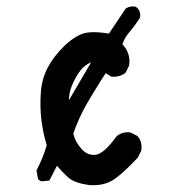

<svg xmlns="http://www.w3.org/2000/svg" viewBox="-20 -567 540 586"><path d="M252.9 -2Q208.5 -8.3 189.9 -23.9Q174.8 -37.1 153.8 -61L132.3 -19L130.9 -16.1L127.4 -15.6L107.9 -13.7H106L104 -14.6L98.1 -18.6L96.2 -20L95.7 -22.5L91.8 -44.9L91.3 -46.9L92.3 -48.8Q111.3 -84.5 122.6 -124Q111.3 -160.6 106.4 -200.7Q101.6 -241.2 104.5 -283.7Q107.4 -326.7 126.5 -362.3Q136.2 -379.9 148.2 -395.5Q160.2 -411.1 174.8 -425.3Q184.1 -434.6 193.6 -441.9Q203.1 -449.2 212.2 -454.6Q221.2 -460 230.5 -463.4Q256.3 -473.6 312.5 -464.4L363.3 -540.5L364.3 -541.5L365.2 -542Q376.5 -548.8 392.6 -546.9L394 -546.4L395 -545.9Q403.3 -540 406.2 -531.5Q409.2 -522.9 407.2 -513.2L406.7 -512.2L406.2 -511.7Q392.6 -489.7 375.5 -469.7Q368.2 -461.4 362.5 -451.7Q356.9 -441.9 353.5 -432.1Q366.7 -418 371.8 -401.6Q377 -385.3 374 -367.2V-366.2L373.5 -365.7L363.8 -346.2L362.8 -344.7L361.8 -343.8Q344.7 -331.1 320.8 -333H319.3L318.4 -334L302.7 -343.8Q298.8 -337.9 295.2 -332.3Q291.5 -326.7 287.8 -320.8Q284.2 -314.9 280.8 -309.3Q277.3 -303.7 273.9 -298.3Q270.5 -293 267.1 -287.4Q263.7 -281.7 260.3 -276.1Q256.8 -270.5 253.7 -264.9Q250.5 -259.3 247.1 -253.9Q233.9 -231.4 222.9 -207.3Q211.9 -183.1 203.6 -159.2Q207 -145.5 213.6 -133.5Q220.2 -121.6 230 -111.3Q248.5 -91.3 272.5 -94.7Q297.4 -98.1 335.9 -150.9L336.4 -151.4L336.9 -151.9Q352.5 -165 376.5 -163.1H377.4L378.4 -162.6L397.9 -152.8L398.9 -152.3L399.9 -151.4Q407.7 -142.6 410.4 -131.3Q413.1 -120.1 411.1 -107.4V-106.4L410.6 -106L400.9 -86.4L400.4 -85.4L399.9 -85Q368.7 -52.2 346.9 -33.9Q325.2 -15.6 311 -10.3Q297.9 -4.9 283.2 -2.9Q268.6 -1 253.4 -2ZM258.3 -377Q239.3 -368.7 228 -355Q211.9 -335.9 199.7 -306.2Q190.9 -285.6 190.4 -261.2Z"/></svg>

Font: NaikaiFont
Style: SemiBold
Weight: 600
Version: Version 1.89